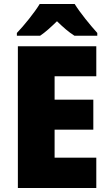

<svg xmlns="http://www.w3.org/2000/svg" viewBox="-20 -947 550 967"><path d="M356 -927H180C155 -885 99 -816 65 -781V-767H182C210 -786 235 -809 267 -840C299 -809 325 -786 355 -767H470V-781C433 -822 384 -882 356 -927ZM465 0V-153H255V-294H450V-445H255V-563H465V-714H70V0Z"/></svg>

Font: Noto Sans Devanagari UI SemiCondensed Black
Style: Regular
Weight: 900
Width: 4
Designer: Jelle Bosma - Monotype Design Team
Foundry: Monotype Imaging Inc.
Version: Version 2.004